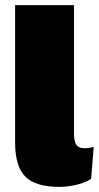

<svg xmlns="http://www.w3.org/2000/svg" viewBox="-20 -720 386 750"><path d="M269 -199Q269 -168 278 -154.5Q287 -141 310 -141Q328 -141 346 -146L336 -22Q318 -8 282 1Q246 10 212 10Q119 10 79 -30Q39 -70 39 -164V-700H269Z"/></svg>

Font: Work Sans Black
Style: Regular
Weight: 900
Designer: Wei Huang
Foundry: Wei Huang
Version: Version 1.500